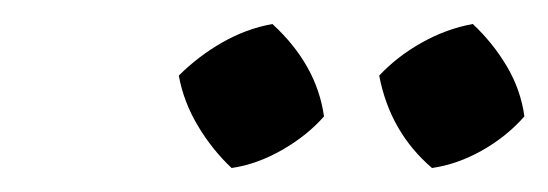

<svg xmlns="http://www.w3.org/2000/svg" viewBox="-20 -729 457 160"><path d="M207 -709Q244 -675 250 -632Q236 -616 215 -604Q194 -592 173 -589Q157 -604 145 -624Q133 -644 129 -666Q145 -682 165 -693.5Q185 -705 207 -709ZM374 -709Q391 -693 402.5 -673.5Q414 -654 417 -632Q402 -615 381.5 -603.5Q361 -592 340 -589Q305 -619 296 -666Q311 -682 331.5 -693.5Q352 -705 374 -709Z"/></svg>

Font: Piazzolla SC Medium
Style: Italic
Weight: 500
Italic angle: -11.3°
Designer: Juan Pablo del Peral
Foundry: Huerta Tipografica
Version: Version 1.330